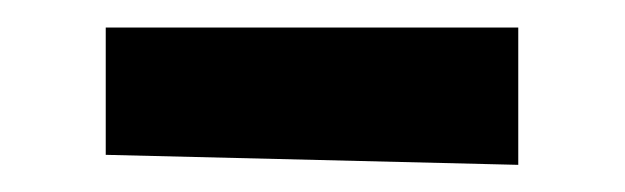

<svg xmlns="http://www.w3.org/2000/svg" viewBox="-20 58 456 140"><path d="M357.9 178.2 57.1 170.9V78.1H357.9Z"/></svg>

Font: Purple Purse
Style: Regular
Weight: 400
Designer: Astigmatic (AOETI)
Foundry: Astigmatic (AOETI)
Version: Version 1.000